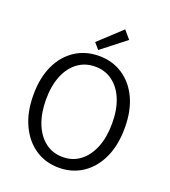

<svg xmlns="http://www.w3.org/2000/svg" viewBox="-155 -975 972 1100"><g transform="rotate(20 330.5 -425.5)"><path d="M331 12Q249 12 186.5 -30Q124 -72 88 -149Q52 -226 52 -331Q52 -436 87.5 -511.5Q123 -587 186 -628Q249 -669 331 -669Q412 -669 475 -628Q538 -587 573.5 -511.5Q609 -436 609 -331Q609 -226 573.5 -149Q538 -72 475 -30Q412 12 331 12ZM331 -53Q391 -53 436.5 -87.5Q482 -122 507 -184.5Q532 -247 532 -331Q532 -415 507 -476Q482 -537 436.5 -570.5Q391 -604 331 -604Q270 -604 224.5 -570.5Q179 -537 154 -476Q129 -415 129 -331Q129 -247 154 -184.5Q179 -122 224.5 -87.5Q270 -53 331 -53ZM313 -699 281 -736 418 -863 460 -814Z"/></g></svg>

Font: Assistant
Style: Regular
Weight: 400
Designer: Hebrew By Ben Nathan, Latin by Paul Hunt
Version: Version 3.000